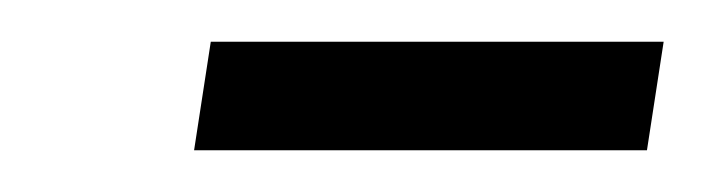

<svg xmlns="http://www.w3.org/2000/svg" viewBox="-20 -681 338 92"><path d="M73 -609 81 -661H298L290 -609Z"/></svg>

Font: Manuale
Style: Italic
Weight: 400
Italic angle: -11°
Designer: Eduardo Tunni / Pablo Cosgaya
Foundry: Eduardo Tunni / Pablo Cosgaya
Version: Version 1.002